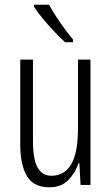

<svg xmlns="http://www.w3.org/2000/svg" viewBox="-20 -851 472 815"><path d="M364 -598V-66H322L317 -158H313Q299 -116 269.5 -86Q240 -56 189 -56Q123 -56 94.5 -103.5Q66 -151 66 -239V-598H120V-251Q120 -175 139.5 -140Q159 -105 198 -105Q254 -105 282.5 -154Q311 -203 311 -306V-598ZM188 -831Q209 -793 236.5 -753.5Q264 -714 290 -683V-672H256Q236 -690 211 -716.5Q186 -743 162.5 -771Q139 -799 124 -823V-831Z"/></svg>

Font: Noto Sans Malayalam UI ExtraCondensed Light
Style: Regular
Weight: 300
Width: 2
Designer: Jelle Bosma - Monotype Design Team
Foundry: Monotype Imaging Inc.
Version: Version 2.104; ttfautohint (v1.8.4.7-5d5b)